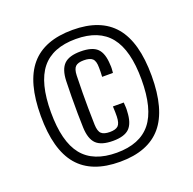

<svg xmlns="http://www.w3.org/2000/svg" viewBox="-111 -717 838 835"><g transform="rotate(-20 307.5 -300.0)"><path d="M308 5Q177 5 114 -69.5Q51 -144 51 -300Q51 -456 114 -530.5Q177 -605 308 -605Q438 -605 501 -530.5Q564 -456 564 -300Q564 -144 501 -69.5Q438 5 308 5ZM308 -37Q415 -37 466 -100.5Q517 -164 517 -300Q517 -435 466 -499Q415 -563 308 -563Q200 -563 149 -499.5Q98 -436 98 -300Q98 -164 149 -100.5Q200 -37 308 -37ZM207 -190Q206 -217 205.5 -256Q205 -295 205.5 -335Q206 -375 207 -406Q209 -459 232.5 -482Q256 -505 309 -505Q363 -505 386 -482.5Q409 -460 411 -407Q412 -397 411.5 -388Q411 -379 410 -369H360Q361 -381 361 -391.5Q361 -402 361 -412Q361 -442 349 -453Q337 -464 309 -464Q282 -464 270.5 -453Q259 -442 258 -412Q257 -368 256.5 -332.5Q256 -297 256.5 -262Q257 -227 258 -185Q259 -154 271 -143Q283 -132 310 -132Q337 -132 348.5 -143Q360 -154 361 -185Q361 -196 361 -205.5Q361 -215 360 -232H410Q411 -219 411.5 -209.5Q412 -200 411 -190Q409 -137 386 -114Q363 -91 310 -91Q256 -91 232.5 -114Q209 -137 207 -190Z"/></g></svg>

Font: Big Shoulders Display Medium
Style: Regular
Weight: 500
Designer: Patric King
Foundry: XO Type Co
Version: Version 1.000; ttfautohint (v1.8.2)